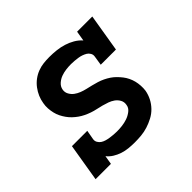

<svg xmlns="http://www.w3.org/2000/svg" viewBox="-133 -698 867 867"><g transform="rotate(-45 300.0 -265.0)"><path d="M276 8Q257 8 237 6Q217 4 199 -2Q181 -8 165 -18Q149 -28 138 -42L131 0H33L63 -181H161L153 -136Q151 -125 156.5 -115.5Q162 -106 170.5 -100.5Q179 -95 189.5 -92Q200 -89 210.5 -87.5Q221 -86 232 -85Q243 -84 254 -84Q271 -84 287.5 -86Q304 -88 320.5 -93.5Q337 -99 352 -110.5Q367 -122 369 -139Q372 -155 364.5 -168.5Q357 -182 345 -190.5Q333 -199 319 -204Q305 -209 290 -213Q275 -217 260.5 -220Q246 -223 231.5 -228Q217 -233 203.5 -239.5Q190 -246 178 -254.5Q166 -263 155.5 -273Q145 -283 136.5 -295Q128 -307 121.5 -320Q115 -333 111.5 -348Q108 -363 107 -378.5Q106 -394 109 -410Q112 -429 119.5 -446.5Q127 -464 139 -480Q151 -496 167 -508Q183 -520 201.5 -527Q220 -534 238.5 -536Q257 -538 275 -538Q298 -538 320.5 -535.5Q343 -533 364 -526.5Q385 -520 404 -509Q423 -498 437 -482L445 -530H542L512 -349H415L422 -394Q424 -405 418.5 -414.5Q413 -424 404.5 -429Q396 -434 386 -437.5Q376 -441 365 -442.5Q354 -444 343.5 -445Q333 -446 322 -446Q306 -446 290 -444Q274 -442 258.5 -436.5Q243 -431 230 -419.5Q217 -408 214 -392Q211 -376 218.5 -362.5Q226 -349 237.5 -340.5Q249 -332 263 -326.5Q277 -321 292 -317.5Q307 -314 321.5 -310.5Q336 -307 350.5 -302.5Q365 -298 378.5 -291.5Q392 -285 404 -277Q416 -269 426.5 -258.5Q437 -248 446 -236.5Q455 -225 461.5 -211.5Q468 -198 471.5 -184Q475 -170 476 -154Q477 -138 475 -123Q471 -101 461 -81.5Q451 -62 435.5 -46Q420 -30 400 -19.5Q380 -9 359.5 -2.5Q339 4 318 6Q297 8 276 8Z"/></g></svg>

Font: Iosevka Slab SmBdExObl
Style: Regular
Weight: 600
Width: 7
Italic angle: -9°
Monospace: yes
Designer: Belleve Invis
Foundry: Belleve Invis
Version: Version 11.1.0; ttfautohint (v1.8.3)